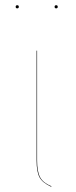

<svg xmlns="http://www.w3.org/2000/svg" viewBox="-20 -711 292 735"><path d="M122 -97Q122 -54 133.5 -32.5Q145 -11 177 2L176 4Q143 -11 131.5 -32Q120 -53 120 -97V-517H122ZM52 -685Q52 -679 46 -679Q40 -679 40 -685Q40 -691 46 -691Q52 -691 52 -685ZM201 -685Q201 -679 195 -679Q189 -679 189 -685Q189 -691 195 -691Q201 -691 201 -685Z"/></svg>

Font: FiraGO Two
Style: Regular
Weight: 100
Designer: bBox Type
Foundry: bBox Type GmbH
Version: Version 1.001